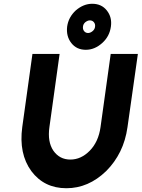

<svg xmlns="http://www.w3.org/2000/svg" viewBox="-20 -986 751 1018"><path d="M469 -966Q423 -966 382 -931Q343 -895 336 -845Q330 -794 358 -758Q386 -722 435 -722Q482 -722 522 -758Q561 -793 568 -845Q575 -895 546 -931Q518 -966 469 -966ZM456 -878Q470 -878 478 -868Q486 -858 484 -845Q483 -831 471 -821Q459 -811 447 -811Q434 -811 426 -821Q418 -831 420 -845Q421 -858 432 -868Q445 -878 456 -878ZM152 -700 98 -312Q79 -171 146 -79Q214 12 332 12Q449 12 543 -79Q589 -125 617.5 -183Q646 -241 656 -312L711 -700H567L513 -312Q502 -234 456 -187Q410 -140 353 -140Q296 -140 263 -187Q231 -234 242 -312L296 -700Z"/></svg>

Font: Unageo
Style: ExtraBold-Italic
Weight: 800
Designer: Richard Sepsi
Foundry: Richard Sepsi
Version: Version 2.000